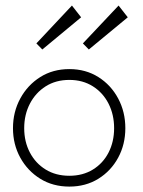

<svg xmlns="http://www.w3.org/2000/svg" viewBox="-20 -678 530 710"><path d="M236.5 12Q175.5 12 128.8 -17Q82 -46 55 -95Q28 -144 28 -204Q28 -264 55 -313.8Q82 -363.5 128.8 -393Q175.5 -422.5 236.5 -422.5Q297 -422.5 343.8 -393Q390.5 -363.5 417 -313.8Q443.5 -264 443.5 -204Q443.5 -144 417 -95Q390.5 -46 343.8 -17Q297 12 236.5 12ZM236.5 -28Q286 -28 323.5 -51Q361 -74 381.5 -114Q402 -154 402 -204Q402 -254 381.5 -294.5Q361 -335 323.5 -358.8Q286 -382.5 236.5 -382.5Q186.5 -382.5 149 -358.8Q111.5 -335 90.5 -294.5Q69.5 -254 69.5 -204Q69.5 -154 90.5 -114Q111.5 -74 149 -51Q186.5 -28 236.5 -28ZM308.5 -495 286.5 -517.5 418.5 -657.5 452.5 -614ZM136.5 -495 114.5 -517.5 246 -657.5 280 -614Z"/></svg>

Font: League Spartan Thin ExtraLight
Style: Regular
Weight: 250
Version: Version 2.002